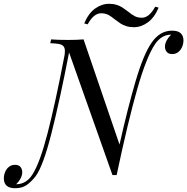

<svg xmlns="http://www.w3.org/2000/svg" viewBox="-92 -915 984 1009"><path d="M0 0ZM580.6 -854.5Q600.6 -837.9 616.5 -829.8Q632.3 -821.8 653.8 -821.8Q691.9 -821.8 723.6 -879.9L741.7 -875Q719.7 -822.8 684.8 -797.4Q649.9 -772 611.8 -772Q589.4 -772 571.8 -777.6Q554.2 -783.2 541.7 -791.3Q529.3 -799.3 512.2 -812.5Q492.2 -829.1 476.3 -837.2Q460.4 -845.2 439 -845.2Q400.4 -845.2 368.7 -787.1L350.6 -792Q372.6 -844.7 407.5 -869.9Q442.4 -895 481 -895Q503.4 -895 521 -889.4Q538.6 -883.8 551 -875.7Q563.5 -867.7 580.6 -854.5ZM872.1 -703.1Q872.1 -685.5 865.2 -668.9Q858.4 -652.3 845 -641.6Q831.5 -630.9 813 -630.9Q793 -630.9 783.9 -642.6Q774.9 -654.3 774.9 -669.9Q774.9 -686 784.2 -702.9Q793.5 -719.7 807.1 -732.9H804.2Q755.4 -731.4 722.2 -682.1Q677.7 -615.7 629.9 -449.2Q582 -282.7 521 4.9H499L271 -639.2Q222.7 -389.6 178.7 -215.8Q134.8 -42 95.2 11.2Q72.3 40.5 48.1 57.4Q23.9 74.2 -12.2 74.2Q-71.8 74.2 -71.8 22Q-71.8 4.9 -64.9 -11.5Q-58.1 -27.8 -44.9 -38.3Q-31.7 -48.8 -13.2 -48.8Q7.3 -48.8 16.1 -37.1Q24.9 -25.4 24.9 -9.8Q24.9 6.3 15.9 23.2Q6.8 40 -6.8 53.2H-3.9Q47.9 51.3 79.1 1Q117.7 -59.1 158.2 -215.6Q198.7 -372.1 247.1 -624Q249 -635.7 249 -646.5Q249 -663.1 241.9 -671.6Q234.9 -680.2 218.8 -683.6Q202.6 -687 171.9 -688L176.8 -708Q209 -705.1 266.1 -705.1Q312.5 -705.1 347.2 -708L536.1 -155.3Q579.1 -347.2 620.4 -487.8Q661.6 -628.4 704.1 -689.9Q748 -753.9 812 -753.9Q844.2 -753.9 858.2 -739.7Q872.1 -725.6 872.1 -703.1Z"/></svg>

Font: TypoPRO Playfair Display
Style: Italic
Weight: 400
Italic angle: -14°
Designer: Claus Eggers Sørensen
Foundry: Claus Eggers Sørensen
Version: Version 1.004;PS 001.004;hotconv 1.0.70;makeotf.lib2.5.58329